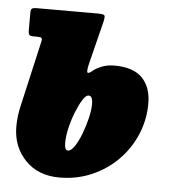

<svg xmlns="http://www.w3.org/2000/svg" viewBox="-44 -561 548 619"><g transform="rotate(5 230.0 -251.0)"><path d="M27 -205.5 74 -411.5Q77 -422.5 74 -425.5Q71 -428.5 59.5 -428.5H50Q38 -428.5 34.5 -431.8Q31 -435 31 -447.5V-504Q31 -514.5 35.2 -517.2Q39.5 -520 49 -520H247Q266.5 -520 269.5 -516Q272.5 -512 268.5 -495L234 -357Q227.5 -330 231.8 -327.2Q236 -324.5 248.5 -335.5Q256.5 -342.5 274.5 -350Q292.5 -357.5 316 -357.5Q377 -357.5 406.2 -327.8Q435.5 -298 435.5 -245Q435.5 -192.5 415.5 -145Q395.5 -97.5 359.5 -61Q323.5 -24.5 275 -3.5Q226.5 17.5 170.5 17.5Q101 17.5 59.5 -26Q18 -69.5 18 -134.5Q18 -168.5 27 -205.5ZM179.5 -95.5Q179.5 -71.5 190.5 -71.5Q200.5 -71.5 211.8 -88.2Q223 -105 232.8 -130.5Q242.5 -156 248.8 -182.5Q255 -209 255 -228.5Q255 -238 252.2 -246Q249.5 -254 241 -254Q233 -254 222.8 -238Q212.5 -222 202.5 -197.2Q192.5 -172.5 186 -145.2Q179.5 -118 179.5 -95.5Z"/></g></svg>

Font: Besley* Condensed Heavy
Style: Italic
Weight: 800
Width: 3
Italic angle: -13°
Designer: Owen Earl
Foundry: indestructible type*
Version: Version 3.000; ttfautohint (v1.8.3)